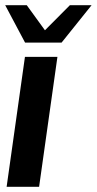

<svg xmlns="http://www.w3.org/2000/svg" viewBox="-36 -719 372 739"><path d="M60 -500H185L114.5 0H-10.5ZM60.5 -555 -16 -699H67L137 -602.5L233 -699H316.5L201 -555Z"/></svg>

Font: Urbanist
Style: Bold Italic
Weight: 700
Italic angle: -8°
Designer: Corey Hu
Foundry: Corey Hu
Version: Version 1.330; ttfautohint (v1.8.4.7-5d5b)